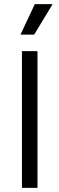

<svg xmlns="http://www.w3.org/2000/svg" viewBox="-20 -907 287 927"><path d="M86 0V-660H161V0ZM145 -740H79L148 -887H234Z"/></svg>

Font: Bricolage Grotesque 24pt Light
Style: Regular
Weight: 300
Designer: Mathieu Triay
Foundry: Atelier Triay
Version: Version 1.001;gftools[0.9.33.dev8+g029e19f]